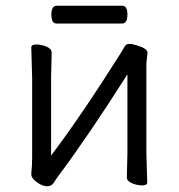

<svg xmlns="http://www.w3.org/2000/svg" viewBox="-20 -636 623 669"><path d="M405 -554H177Q159 -554 159 -585Q159 -616 178 -616H406Q424 -616 424 -585Q424 -554 405 -554ZM422 -18 424 -106V-377Q290 -166 185 -25Q175 -12 167.5 0.5Q160 13 144 13Q128 13 108.5 -1Q89 -15 89 -29V-31Q92 -58 92 -86V-364L89 -471Q89 -481 106.5 -481Q124 -481 142 -473.5Q160 -466 160 -453L158 -364V-94Q262 -231 404 -456Q409 -464 414 -473.5Q419 -483 430.5 -483Q442 -483 457 -478Q494 -467 494 -452L490 -415V-106L493 0Q493 10 475.5 10Q458 10 440 2.5Q422 -5 422 -18Z"/></svg>

Font: Fusion Kai T
Style: Regular
Weight: 400
Designer: Fontworks Inc.
Version: Version 24.134;May 13, 2024